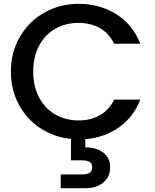

<svg xmlns="http://www.w3.org/2000/svg" viewBox="-20 -724 813 1006"><path d="M392 -93Q455 -93 503 -120Q551 -147 578 -202H715Q679 -110 603 -56.5Q527 -3 427 5V48Q485 48 521 75.5Q557 103 557 153Q557 203 521 232.5Q485 262 430 262H298V190H407Q435 190 449 182Q463 174 463 153Q463 132 449 124Q435 116 407 116H352V4Q264 -5 192 -52Q120 -99 78.5 -176.5Q37 -254 37 -349Q37 -451 84.5 -532Q132 -613 213.5 -658.5Q295 -704 392 -704Q503 -704 589.5 -649.5Q676 -595 715 -495H578Q551 -550 503 -577Q455 -604 392 -604Q323 -604 269 -573Q215 -542 184.5 -484Q154 -426 154 -349Q154 -272 184.5 -214Q215 -156 269 -124.5Q323 -93 392 -93Z"/></svg>

Font: A Bank Premium Med
Style: Regular
Weight: 500
Designer: Ninad Kale (Devanagari), Jonny Pinhorn (Latin), Htun Naung (Myanmar)
Foundry: Indian Type Foundry
Version: 4.004